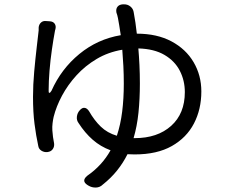

<svg xmlns="http://www.w3.org/2000/svg" viewBox="-20 -812 1040 884"><path d="M549 -792Q567 -793 580.5 -782Q594 -771 596 -753Q600 -732 603.5 -708Q607 -684 610 -657Q703 -657 769.5 -621.5Q836 -586 871.5 -525.5Q907 -465 907 -391Q907 -309 873 -243.5Q839 -178 771 -139.5Q703 -101 600 -101L567 -102Q547 -62 519 -27Q491 8 453 38Q440 51 421.5 51.5Q403 52 388 43L383 40Q353 21 382 -3Q450 -50 489 -120Q443 -137 407 -168.5Q371 -200 342 -245Q332 -258 334 -275Q336 -292 347 -304Q358 -317 369.5 -315.5Q381 -314 390 -300Q414 -258 444 -229Q474 -200 518 -187Q535 -238 542.5 -298Q550 -358 550 -427Q550 -468 548 -508Q546 -548 543 -583Q478 -572 425 -540.5Q372 -509 332 -465Q292 -421 265.5 -371.5Q239 -322 227 -274Q224 -261 222 -244.5Q220 -228 221 -212Q222 -196 224 -181.5Q226 -167 229 -152Q231 -137 223 -125.5Q215 -114 199 -112Q184 -110 171 -118Q158 -126 156 -141Q146 -187 139 -241Q132 -295 132 -366Q132 -422 137.5 -482.5Q143 -543 149 -594Q155 -645 158 -672V-685Q159 -699 168.5 -708Q178 -717 193 -715L209 -714Q225 -713 232 -702.5Q239 -692 235 -677Q234 -676 232 -664Q226 -632 219 -584Q212 -536 208 -486.5Q204 -437 204 -398Q203 -385 207 -384.5Q211 -384 217 -394Q262 -495 345.5 -563.5Q429 -632 536 -650Q532 -675 529 -695Q526 -715 523 -729Q520 -744 516 -754Q513 -771 521 -781Q529 -791 545 -792ZM617 -589Q620 -554 622 -513.5Q624 -473 624 -427Q624 -356 617.5 -293Q611 -230 595 -176H600Q705 -176 768 -232.5Q831 -289 831 -388Q831 -441 808 -486Q785 -531 737.5 -559Q690 -587 617 -589Z"/></svg>

Font: Chiron GoRound TC
Style: Regular
Weight: 400
Designer: Ryoko NISHIZUKA 西塚涼子 (kana, bopomofo & ideographs); Paul D. Hunt (Latin, Greek & Cyrillic); Sandoll Communications 산돌커뮤니
Foundry: Adobe
Version: Version 1.000;hotconv 1.1.1;makeotfexe 2.6.0